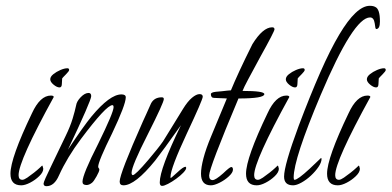

<svg xmlns="http://www.w3.org/2000/svg" viewBox="-20 -632 1348 661"><path d="M185 -331Q176 -331 164.5 -340.5Q153 -350 153 -359Q153 -368 163.5 -376.5Q174 -385 188 -391Q202 -397 212 -397Q218 -397 218 -391Q218 -387 207 -376Q195 -364 194 -362L193 -344Q193 -331 185 -331ZM53 6Q16 6 16 -34Q16 -88 90 -242Q118 -303 155 -303Q165 -303 165 -298Q44 -78 44 -29Q44 -13 57 -13Q63 -13 74 -20.5Q85 -28 97 -37.5Q109 -47 117 -54.5Q125 -62 125 -62Q127 -62 129 -51Q129 -39 115 -25.5Q101 -12 83.5 -3Q66 6 53 6Z M140 9Q130 9 130 0Q130 -7 157 -62L206 -164Q222 -197 230 -223.5Q238 -250 242 -269Q244 -283 258 -297.5Q272 -312 285 -312Q294 -312 294 -301Q294 -286 214 -117Q267 -197 295 -231Q358 -307 398 -307Q413 -307 413 -297Q413 -272 366 -173Q318 -76 318 -58Q318 -55 320 -53Q322 -51 322 -48Q322 -42 312.5 -25Q303 -8 297 -3Q287 5 278 5Q264 5 264 -6Q264 -31 318 -137Q371 -245 371 -263Q371 -270 367 -270Q346 -270 259 -154Q235 -122 216 -90.5Q197 -59 183 -28Q167 9 140 9Z M538 8Q530 8 530 -4Q530 -51 603 -201Q539 -111 514 -79Q445 6 405 6Q392 6 392 -7Q392 -34 472 -214Q476 -222 483 -238Q490 -254 500 -276Q511 -297 537 -297Q544 -297 544 -291Q544 -279 489 -170Q433 -60 433 -37Q433 -30 437 -29Q446 -29 491 -82Q507 -101 519.5 -116.5Q532 -132 541 -145Q543 -149 550 -159.5Q557 -170 567 -187L610 -257Q626 -283 641 -295.5Q656 -308 667 -308Q678 -308 678 -299Q678 -289 623 -172Q567 -52 567 -23Q567 -19 568 -19Q569 -19 591 -39Q611 -58 619 -58Q621 -56 621 -54Q621 -48 611 -37.5Q601 -27 586.5 -16.5Q572 -6 558.5 1Q545 8 538 8Z M706 6Q672 6 672 -34Q672 -55 680.5 -87.5Q689 -120 707 -163L761 -293Q757 -293 752 -293.5Q747 -294 739 -294L717 -295Q706 -295 706 -308Q706 -314 723 -316L745 -318Q755 -319 762.5 -320Q770 -321 775 -321Q786 -348 804.5 -388Q823 -428 849 -480Q885 -538 917 -538Q925 -538 925 -531Q925 -524 876 -436Q850 -388 834.5 -359Q819 -330 815 -319Q890 -319 890 -308Q890 -293 801 -293Q700 -53 700 -28Q700 -12 712 -12Q722 -12 748 -35Q771 -57 776 -57Q782 -57 782 -48Q782 -38 768 -25Q754 -12 736 -3Q718 6 706 6Z M996 -331Q987 -331 975.5 -340.5Q964 -350 964 -359Q964 -368 974.5 -376.5Q985 -385 999 -391Q1013 -397 1023 -397Q1029 -397 1029 -391Q1029 -387 1018 -376Q1006 -364 1005 -362L1004 -344Q1004 -331 996 -331ZM864 6Q827 6 827 -34Q827 -88 901 -242Q929 -303 966 -303Q976 -303 976 -298Q855 -78 855 -29Q855 -13 868 -13Q874 -13 885 -20.5Q896 -28 908 -37.5Q920 -47 928 -54.5Q936 -62 936 -62Q938 -62 940 -51Q940 -39 926 -25.5Q912 -12 894.5 -3Q877 6 864 6Z M989 6Q958 6 958 -24Q958 -63 1008 -198Q1048 -304 1082.5 -382.5Q1117 -461 1148 -513Q1207 -612 1253 -612Q1265 -612 1272 -608Q1288 -601 1288 -558Q1288 -532 1275 -532Q1272 -532 1270 -552Q1267 -572 1254 -572Q1197 -572 1084 -305Q991 -85 991 -21Q991 -13 994 -13Q1005 -13 1046 -51L1085 -88Q1087 -88 1087 -85Q1087 -73 1076.5 -57.5Q1066 -42 1050.5 -27.5Q1035 -13 1018 -3.5Q1001 6 989 6Z M1275 -331Q1266 -331 1254.5 -340.5Q1243 -350 1243 -359Q1243 -368 1253.5 -376.5Q1264 -385 1278 -391Q1292 -397 1302 -397Q1308 -397 1308 -391Q1308 -387 1297 -376Q1285 -364 1284 -362L1283 -344Q1283 -331 1275 -331ZM1143 6Q1106 6 1106 -34Q1106 -88 1180 -242Q1208 -303 1245 -303Q1255 -303 1255 -298Q1134 -78 1134 -29Q1134 -13 1147 -13Q1153 -13 1164 -20.5Q1175 -28 1187 -37.5Q1199 -47 1207 -54.5Q1215 -62 1215 -62Q1217 -62 1219 -51Q1219 -39 1205 -25.5Q1191 -12 1173.5 -3Q1156 6 1143 6Z"/></svg>

Font: Petemoss
Style: Regular
Weight: 400
Designer: Robert E. Leuschke
Foundry: Robert E. Leuschke
Version: Version 1.010; ttfautohint (v1.8.3)